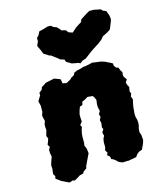

<svg xmlns="http://www.w3.org/2000/svg" viewBox="-152 -875 845 991"><g transform="rotate(-20 270.0 -380.0)"><path d="M112 -503 118 -507 135 -509 166 -513 187 -503 197 -498 199 -475 219 -469 244 -480 250 -486 269 -495 275 -506 294 -512 306 -513 329 -518H341L360 -520L379 -523L399 -518L409 -516L423 -513L445 -504L452 -499L468 -490L479 -482L478 -471L486 -457L498 -452L502 -437L509 -423L506 -408L508 -397L518 -381L507 -367L510 -352L516 -340L510 -318L514 -304L507 -290L512 -274L503 -245L499 -227L497 -214L494 -198V-182L497 -166V-152L494 -135L488 -118L486 -101L490 -86V-59L485 -45L478 -32L467 -13L449 -8L436 1L426 13L403 15L384 17L377 16L352 15L337 8L327 0L324 -5L311 -17L302 -21L300 -36L288 -48L295 -59L287 -74L293 -90L295 -116L300 -135L308 -147L305 -166L316 -181L312 -192L317 -213L315 -231L324 -245L321 -261L331 -275L328 -297L329 -313L334 -334L330 -347L323 -360L296 -365L273 -354L263 -352L257 -335L242 -331L234 -314L227 -295L225 -273V-256L211 -241L216 -230L209 -213L204 -197L201 -179L200 -164L198 -146L195 -134L201 -116L202 -90L193 -75L183 -58L175 -44L166 -29L165 -21L146 -10L140 -1L120 2L105 10L87 18L76 14L59 19L40 8L32 3L20 -4L11 -12L-4 -25L0 -38L-7 -51L-1 -80V-96L4 -110L14 -132L17 -140L15 -157L16 -175L25 -190L18 -203L27 -221L32 -233L27 -248L34 -267L38 -276V-296L40 -309L47 -324L44 -343L43 -355L51 -373L52 -387L54 -404L50 -430L60 -444L69 -456L70 -470L87 -481L92 -493ZM320 -540 315 -545 279 -555 254 -573 250 -587 230 -595 221 -604 191 -631 184 -633 158 -653 153 -671 142 -701 154 -723 155 -740 167 -750 178 -768 204 -772 227 -777 244 -775 253 -765 270 -757 283 -741 286 -734 308 -727 318 -712 338 -703 362 -721 382 -732 395 -738 404 -753 441 -772 457 -779 483 -776 485 -775 516 -766 522 -757 539 -748 546 -722 547 -703 545 -695 533 -671 523 -652 504 -642 478 -632 464 -618 440 -603 409 -587 395 -579 355 -554 337 -550Z"/></g></svg>

Font: Winky Rough ExtraBold
Style: Italic
Weight: 800
Italic angle: -8.97852°
Designer: Simon Atzbach
Foundry: typofactur
Version: Version 1.206; ttfautohint (v1.8.4.7-5d5b)